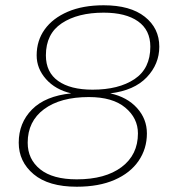

<svg xmlns="http://www.w3.org/2000/svg" viewBox="-20 -698 652 728"><path d="M271 10Q164 10 107.5 -37.5Q51 -85 51 -157Q51 -232 101.5 -283Q152 -334 250 -344Q190 -358 154.5 -398Q119 -438 119 -488Q119 -544 149.5 -586.5Q180 -629 237 -653.5Q294 -678 373 -678Q474 -678 529 -634.5Q584 -591 584 -521Q584 -455 536.5 -405Q489 -355 398 -344Q462 -330 499.5 -288.5Q537 -247 537 -192Q537 -134 505.5 -88Q474 -42 414.5 -16Q355 10 271 10ZM331 -358Q430 -358 490 -398Q550 -438 550 -521Q550 -584 503.5 -617Q457 -650 373 -650Q275 -650 214.5 -610Q154 -570 154 -488Q154 -424 200.5 -391Q247 -358 331 -358ZM271 -18Q379 -18 441 -64.5Q503 -111 503 -192Q503 -250 455 -290Q407 -330 317 -330Q209 -330 147 -284Q85 -238 85 -157Q85 -94 132.5 -56Q180 -18 271 -18Z"/></svg>

Font: Gantari Thin
Style: Italic
Weight: 100
Italic angle: -10°
Designer: Anugrah Pasau
Foundry: Lafontype
Version: Version 1.000; ttfautohint (v1.8.4.7-5d5b)